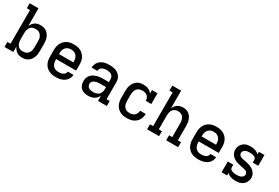

<svg xmlns="http://www.w3.org/2000/svg" viewBox="68 -1763 4063 2798"><g transform="rotate(30 2100.0 -363.5)"><path d="M339 8Q314 8 290.5 2.5Q267 -3 247 -16.5Q227 -30 212 -49.5Q197 -69 187 -91V0H39V-84H92V-651H39V-735H187V-439Q197 -461 212 -480.5Q227 -500 247 -513.5Q267 -527 290.5 -532.5Q314 -538 339 -538Q365 -538 391 -531.5Q417 -525 439 -509.5Q461 -494 476.5 -471.5Q492 -449 501 -424.5Q510 -400 513 -373.5Q516 -347 516 -320V-210Q516 -183 513 -156.5Q510 -130 501 -105.5Q492 -81 476.5 -58.5Q461 -36 439 -20.5Q417 -5 391 1.5Q365 8 339 8ZM301 -76Q318 -76 335 -79.5Q352 -83 366.5 -92Q381 -101 391.5 -114.5Q402 -128 409 -143.5Q416 -159 418.5 -176Q421 -193 421 -210V-320Q421 -337 418.5 -354Q416 -371 409 -386.5Q402 -402 391.5 -415.5Q381 -429 366.5 -438Q352 -447 335 -450.5Q318 -454 301 -454Q284 -454 267.5 -450.5Q251 -447 237.5 -437.5Q224 -428 214 -414.5Q204 -401 198 -385.5Q192 -370 189.5 -353.5Q187 -337 187 -320V-210Q187 -193 189.5 -176.5Q192 -160 198 -144.5Q204 -129 214 -115.5Q224 -102 237.5 -92.5Q251 -83 267.5 -79.5Q284 -76 301 -76Z M902 8Q873 8 844 3Q815 -2 788.5 -15Q762 -28 741 -49Q720 -70 707 -96.5Q694 -123 689 -152Q684 -181 684 -210V-320Q684 -349 689 -378Q694 -407 707 -433Q720 -459 740.5 -480Q761 -501 787 -514.5Q813 -528 842 -533Q871 -538 900 -538Q929 -538 958 -533Q987 -528 1013 -514.5Q1039 -501 1059.5 -480Q1080 -459 1093 -433Q1106 -407 1111 -378Q1116 -349 1116 -320V-223H779V-210Q779 -193 782 -175.5Q785 -158 791.5 -142.5Q798 -127 809.5 -113.5Q821 -100 836 -91.5Q851 -83 868 -79.5Q885 -76 902 -76Q921 -76 940 -79Q959 -82 976 -90.5Q993 -99 1005 -115Q1017 -131 1019 -150H1114Q1113 -125 1104 -102Q1095 -79 1079.5 -60Q1064 -41 1043 -27.5Q1022 -14 999 -6Q976 2 951.5 5Q927 8 902 8ZM1021 -307V-320Q1021 -337 1018.5 -354Q1016 -371 1009 -387Q1002 -403 991 -416Q980 -429 965.5 -438Q951 -447 934 -450.5Q917 -454 900 -454Q883 -454 866 -450.5Q849 -447 834.5 -438Q820 -429 809 -416Q798 -403 791 -387Q784 -371 781.5 -354Q779 -337 779 -320V-307Z M1447 8Q1415 8 1383.5 -0.5Q1352 -9 1328.5 -30Q1305 -51 1294.5 -82Q1284 -113 1284 -144Q1284 -172 1292 -199Q1300 -226 1318 -247Q1336 -268 1360.5 -281.5Q1385 -295 1411.5 -303Q1438 -311 1465.5 -314Q1493 -317 1521 -317H1613V-366Q1613 -387 1603.5 -405.5Q1594 -424 1577 -435Q1560 -446 1539.5 -450Q1519 -454 1499 -454Q1479 -454 1460 -450.5Q1441 -447 1424 -437.5Q1407 -428 1396 -411Q1385 -394 1385 -375Q1385 -374 1385 -374Q1385 -374 1385 -374H1290Q1290 -375 1290 -375Q1290 -375 1290 -375Q1290 -400 1298 -424Q1306 -448 1321 -468Q1336 -488 1356.5 -502Q1377 -516 1400.5 -524Q1424 -532 1449 -535Q1474 -538 1499 -538Q1524 -538 1549.5 -535Q1575 -532 1599.5 -523Q1624 -514 1645 -499Q1666 -484 1681 -463Q1696 -442 1702 -417Q1708 -392 1708 -366V-84H1761V0H1613V-86Q1601 -63 1583.5 -44.5Q1566 -26 1544 -14Q1522 -2 1497 3Q1472 8 1447 8ZM1484 -76Q1508 -76 1532 -82Q1556 -88 1575 -103Q1594 -118 1603.5 -141.5Q1613 -165 1613 -189V-233H1521Q1506 -233 1491 -232Q1476 -231 1461 -228Q1446 -225 1432 -220Q1418 -215 1405.5 -206Q1393 -197 1386 -183Q1379 -169 1379 -154Q1379 -136 1388 -119Q1397 -102 1412.5 -92.5Q1428 -83 1446.5 -79.5Q1465 -76 1484 -76Z M2098 8Q2069 8 2040 3Q2011 -2 1985.5 -15.5Q1960 -29 1939.5 -50Q1919 -71 1906.5 -97.5Q1894 -124 1889 -152.5Q1884 -181 1884 -210V-320Q1884 -347 1887.5 -374Q1891 -401 1901 -426.5Q1911 -452 1927.5 -474Q1944 -496 1966.5 -511Q1989 -526 2016 -532Q2043 -538 2070 -538Q2091 -538 2111.5 -534.5Q2132 -531 2151.5 -523Q2171 -515 2187 -501.5Q2203 -488 2215 -471V-530H2308V-349H2215Q2215 -371 2207.5 -392.5Q2200 -414 2183.5 -428Q2167 -442 2145 -448Q2123 -454 2101 -454Q2084 -454 2067 -450.5Q2050 -447 2035 -438.5Q2020 -430 2009 -416.5Q1998 -403 1991.5 -387Q1985 -371 1982 -354Q1979 -337 1979 -320V-210Q1979 -193 1981.5 -176Q1984 -159 1990.5 -143.5Q1997 -128 2007.5 -114.5Q2018 -101 2032.5 -92Q2047 -83 2064 -79.5Q2081 -76 2098 -76Q2120 -76 2142 -82Q2164 -88 2180.5 -103Q2197 -118 2206 -139Q2215 -160 2215 -183Q2215 -183 2215 -183Q2215 -183 2215 -183H2310Q2310 -183 2310 -182.5Q2310 -182 2310 -182Q2310 -156 2303 -129.5Q2296 -103 2282.5 -80Q2269 -57 2248 -39.5Q2227 -22 2202.5 -11Q2178 0 2151 4Q2124 8 2098 8Z M2439 0V-84H2492V-651H2439V-735H2587V-439Q2597 -461 2611.5 -480.5Q2626 -500 2646 -513Q2666 -526 2690 -532Q2714 -538 2738 -538Q2764 -538 2789.5 -531Q2815 -524 2836 -508Q2857 -492 2871 -470Q2885 -448 2893.5 -423Q2902 -398 2905 -372Q2908 -346 2908 -320V-84H2961V0H2760V-84H2813V-320Q2813 -337 2810.5 -353.5Q2808 -370 2802.5 -385.5Q2797 -401 2787 -414.5Q2777 -428 2763 -437Q2749 -446 2733 -450Q2717 -454 2700 -454Q2683 -454 2667 -450Q2651 -446 2637 -437Q2623 -428 2613 -414.5Q2603 -401 2597.5 -385.5Q2592 -370 2589.5 -353.5Q2587 -337 2587 -320V-84H2640V0Z M3302 8Q3273 8 3244 3Q3215 -2 3188.5 -15Q3162 -28 3141 -49Q3120 -70 3107 -96.5Q3094 -123 3089 -152Q3084 -181 3084 -210V-320Q3084 -349 3089 -378Q3094 -407 3107 -433Q3120 -459 3140.5 -480Q3161 -501 3187 -514.5Q3213 -528 3242 -533Q3271 -538 3300 -538Q3329 -538 3358 -533Q3387 -528 3413 -514.5Q3439 -501 3459.5 -480Q3480 -459 3493 -433Q3506 -407 3511 -378Q3516 -349 3516 -320V-223H3179V-210Q3179 -193 3182 -175.5Q3185 -158 3191.5 -142.5Q3198 -127 3209.5 -113.5Q3221 -100 3236 -91.5Q3251 -83 3268 -79.5Q3285 -76 3302 -76Q3321 -76 3340 -79Q3359 -82 3376 -90.5Q3393 -99 3405 -115Q3417 -131 3419 -150H3514Q3513 -125 3504 -102Q3495 -79 3479.5 -60Q3464 -41 3443 -27.5Q3422 -14 3399 -6Q3376 2 3351.5 5Q3327 8 3302 8ZM3421 -307V-320Q3421 -337 3418.5 -354Q3416 -371 3409 -387Q3402 -403 3391 -416Q3380 -429 3365.5 -438Q3351 -447 3334 -450.5Q3317 -454 3300 -454Q3283 -454 3266 -450.5Q3249 -447 3234.5 -438Q3220 -429 3209 -416Q3198 -403 3191 -387Q3184 -371 3181.5 -354Q3179 -337 3179 -320V-307Z M3929 8Q3910 8 3890 5.5Q3870 3 3851 -2.5Q3832 -8 3815 -18.5Q3798 -29 3785 -43V0H3692V-181H3785V-136Q3785 -124 3791 -113.5Q3797 -103 3807 -96.5Q3817 -90 3828 -86Q3839 -82 3851 -80Q3863 -78 3874.5 -77Q3886 -76 3898 -76Q3911 -76 3923.5 -77Q3936 -78 3948 -81Q3960 -84 3971.5 -89Q3983 -94 3992.5 -102.5Q4002 -111 4007.5 -122.5Q4013 -134 4013 -147Q4013 -165 4001 -179.5Q3989 -194 3972 -200.5Q3955 -207 3937 -210Q3919 -213 3901.5 -216.5Q3884 -220 3866.5 -224Q3849 -228 3831.5 -233Q3814 -238 3797.5 -245.5Q3781 -253 3766.5 -263Q3752 -273 3739 -286.5Q3726 -300 3717.5 -315.5Q3709 -331 3704 -348.5Q3699 -366 3699 -384Q3699 -406 3705 -427Q3711 -448 3722 -466.5Q3733 -485 3750 -499.5Q3767 -514 3786.5 -523Q3806 -532 3828 -535Q3850 -538 3871 -538Q3891 -538 3910.5 -535.5Q3930 -533 3949 -527Q3968 -521 3985 -511Q4002 -501 4015 -487V-530H4108V-349H4015V-394Q4015 -406 4009 -416.5Q4003 -427 3993.5 -433.5Q3984 -440 3972.5 -444Q3961 -448 3949.5 -450Q3938 -452 3926 -453Q3914 -454 3902 -454Q3885 -454 3867 -451.5Q3849 -449 3833 -440.5Q3817 -432 3806 -417Q3795 -402 3795 -384Q3795 -366 3807 -351.5Q3819 -337 3835.5 -330Q3852 -323 3870 -320Q3888 -317 3906 -313.5Q3924 -310 3941.5 -306Q3959 -302 3976 -297Q3993 -292 4009.5 -284.5Q4026 -277 4041 -267Q4056 -257 4068.5 -244Q4081 -231 4090 -215.5Q4099 -200 4104 -182Q4109 -164 4109 -146Q4109 -124 4102.5 -102.5Q4096 -81 4084 -62Q4072 -43 4054.5 -29Q4037 -15 4016.5 -6.5Q3996 2 3974 5Q3952 8 3929 8Z"/></g></svg>

Font: Iosevka Slab Medium Extended
Style: Regular
Weight: 500
Width: 7
Monospace: yes
Designer: Belleve Invis
Foundry: Belleve Invis
Version: Version 11.1.1; ttfautohint (v1.8.3)